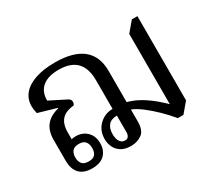

<svg xmlns="http://www.w3.org/2000/svg" viewBox="-110 -768 1102 987"><g transform="rotate(-30 440.5 -274.0)"><path d="M189 10Q141 10 115.5 -16Q90 -42 90 -94V-216Q90 -269 115 -300.5Q140 -332 191 -345V-348L84 -379Q81 -391 79.5 -402Q78 -413 78 -423Q78 -465 104 -495.5Q130 -526 178.5 -542Q227 -558 294 -558Q402 -558 457 -514Q512 -470 512 -383V-197Q550 -187 584.5 -167Q619 -147 651.5 -120Q684 -93 713 -63L699 -57V-494L748 -552H781V-52L732 6H699Q670 -29 637 -61Q604 -93 572 -117.5Q540 -142 512 -153V-82Q512 -29 484.5 -9.5Q457 10 421 10Q385 10 362.5 -4Q340 -18 329.5 -40.5Q319 -63 319 -88Q319 -139 352.5 -171Q386 -203 432 -203V-372Q432 -445 397 -480.5Q362 -516 292 -516Q229 -516 195.5 -488.5Q162 -461 162 -408L259 -359Q267 -355 270.5 -349.5Q274 -344 274 -337Q274 -325 267 -318Q219 -314 195.5 -288.5Q172 -263 172 -213V-156L153 -164Q160 -170 172.5 -173Q185 -176 197 -176Q237 -176 263 -150.5Q289 -125 289 -82Q289 -41 264 -15.5Q239 10 189 10ZM192 -30Q219 -30 230 -44Q241 -58 241 -81Q241 -105 229.5 -119.5Q218 -134 191 -134Q164 -134 152.5 -119.5Q141 -105 141 -82Q141 -59 152.5 -44.5Q164 -30 192 -30ZM407 -30Q421 -30 427.5 -39.5Q434 -49 434 -63V-162Q400 -162 383.5 -143Q367 -124 367 -90Q367 -63 377.5 -46.5Q388 -30 407 -30Z"/></g></svg>

Font: Noto Serif Thai
Style: Regular
Weight: 400
Designer: Monotype Design Team
Foundry: Monotype Imaging Inc.
Version: Version 2.001